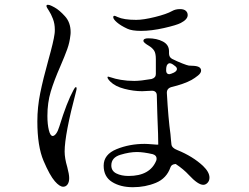

<svg xmlns="http://www.w3.org/2000/svg" viewBox="-20 -766 1040 802"><path d="M300 -397Q300 -392 298 -385Q250 -204 250 -133Q250 -105 261 -68Q269 -38 269 -22Q269 -5 262 4.5Q255 14 244 14Q229 14 209 -9Q188 -33 162 -94Q136 -155 136 -259Q136 -318 148 -377Q160 -436 182 -515Q204 -593 208 -625Q209 -631 209 -642Q209 -667 201 -687.5Q193 -708 185 -720Q174 -736 174 -741Q174 -746 180 -746Q187 -746 196.5 -741Q206 -736 208 -735Q228 -724 251.5 -698Q275 -672 275 -632Q275 -623 274 -618Q271 -589 261 -561Q251 -533 232 -489Q206 -430 192 -383.5Q178 -337 178 -282Q178 -247 184 -222.5Q190 -198 200 -198Q207 -198 214.5 -208Q222 -218 228 -238Q259 -339 287 -390Q293 -402 297 -402Q300 -402 300 -397ZM453 -694Q453 -700 458 -700Q461 -700 471 -695Q497 -683 549 -683Q579 -683 627.5 -695Q676 -707 699 -720Q713 -728 732 -728Q748 -728 756 -721Q764 -714 764 -703Q764 -685 735 -670Q718 -661 665.5 -649Q613 -637 569 -637Q531 -637 512 -646Q484 -659 468.5 -672.5Q453 -686 453 -694ZM855 -24Q855 -11 847 -2.5Q839 6 829 6Q807 6 769 -35Q747 -59 714 -81Q696 -80 692 -67Q676 -21 631.5 -2.5Q587 16 535 16Q483 16 448 -6Q413 -28 413 -74Q413 -121 467 -143Q521 -165 584 -165Q595 -165 619 -163Q641 -161 641 -162V-163Q641 -200 638 -266L637 -295L635 -367Q635 -377 629.5 -382Q624 -387 615 -387Q604 -387 594 -386Q584 -385 574 -385Q538 -385 499.5 -395Q461 -405 441 -425Q429 -437 429 -443Q429 -446 432 -446Q434 -446 446 -442Q459 -437 485 -432.5Q511 -428 541 -428Q567 -428 613 -436Q631 -441 631 -457V-519Q631 -544 623.5 -555Q616 -566 603 -574Q579 -588 579 -595Q579 -606 599 -606Q635 -606 660.5 -592.5Q686 -579 686 -552V-547V-543Q686 -527 699 -520Q721 -509 741.5 -501Q762 -493 769 -492Q773 -492 789 -491Q805 -490 812.5 -485Q820 -480 820 -471Q820 -461 807 -450.5Q794 -440 780 -432Q749 -415 695 -402Q676 -396 677 -377Q683 -270 692 -206Q693 -193 694 -182.5Q695 -172 696 -164Q697 -148 721 -139Q785 -113 828 -73Q855 -47 855 -24ZM687 -456 695 -458Q709 -463 713 -467Q719 -472 719 -478Q719 -485 710 -491L702 -497Q694 -502 689 -502Q684 -502 680 -497.5Q676 -493 675 -486Q674 -481 674 -471Q674 -464 677.5 -460Q681 -456 687 -456ZM633 -96Q634 -99 634 -104Q634 -117 618 -122Q579 -131 552 -131Q521 -131 483 -119.5Q445 -108 445 -75Q445 -52 466 -41.5Q487 -31 517 -31Q607 -31 633 -96Z"/></svg>

Font: Shippori Mincho B1
Style: Regular
Weight: 400
Designer: FONTDASU
Foundry: FONTDASU / Google Inc. / but / Adobe
Version: Version 3.110; ttfautohint (v1.8.3)